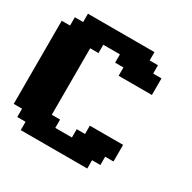

<svg xmlns="http://www.w3.org/2000/svg" viewBox="-187 -1062 1250 1250"><g transform="rotate(30 437.5 -437.5)"><path d="M125 0H625V-62.5H687.5V-125H750V-250H500V-187.5H437.5V-125H312.5V-187.5H250V-687.5H312.5V-750H437.5V-687.5H500V-625H750V-750H687.5V-812.5H625V-875H125V-812.5H62.5V-750H0V-125H62.5V-62.5H125Z"/></g></svg>

Font: Faithful 32x
Style: Bold
Weight: 400
Foundry: Faithful Resource Pack
Version: Version 1.0; January 27, 2023